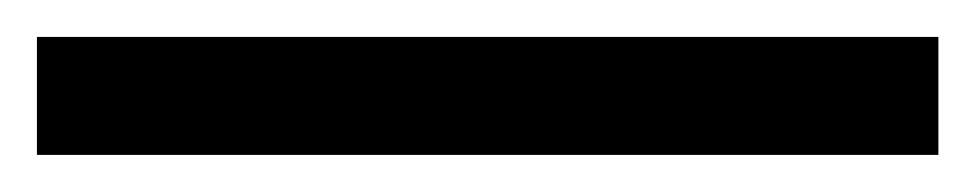

<svg xmlns="http://www.w3.org/2000/svg" viewBox="-20 44 528 104"><path d="M488.3 127.9H0V64H488.3Z"/></svg>

Font: Scheherazade New
Style: Bold
Weight: 700
Designer: SIL International
Foundry: SIL International
Version: Version 4.000